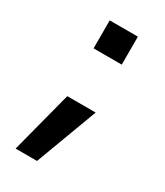

<svg xmlns="http://www.w3.org/2000/svg" viewBox="-175 -594 721 838"><g transform="rotate(30 185.5 -175.0)"><path d="M123 -379V-520H265V-379ZM47 170 128 -141H271L155 170Z"/></g></svg>

Font: M PLUS 1 Thin SemiBold
Style: Regular
Weight: 600
Version: Version 1.001